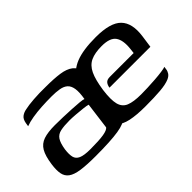

<svg xmlns="http://www.w3.org/2000/svg" viewBox="-52 -666 933 933"><g transform="rotate(-45 415.0 -199.0)"><path d="M208 6Q146 6 108 0.5Q70 -5 51 -19Q32 -33 27.5 -57Q23 -81 28 -117Q35 -168 50.5 -194.5Q66 -221 95.5 -231Q125 -241 173 -241Q199 -241 229 -240Q259 -239 287.5 -237.5Q316 -236 337 -234Q358 -232 365 -229Q372 -271 368 -295Q364 -319 350.5 -331Q337 -343 314 -347Q291 -351 261 -351Q227 -351 192.5 -349Q158 -347 128.5 -342Q99 -337 78 -329L81 -348Q85 -371 98.5 -381Q112 -391 130 -394Q151 -399 190.5 -402Q230 -405 274 -404Q330 -404 368.5 -398.5Q407 -393 429 -376Q451 -359 458 -325Q465 -291 457 -234L428 -30Q417 -11 363.5 -2.5Q310 6 208 6ZM213 -36Q273 -36 303.5 -41Q334 -46 342 -57L360 -195Q351 -198 329 -200.5Q307 -203 282 -205Q257 -207 240 -207Q203 -207 179 -202Q155 -197 143 -179Q131 -161 125 -123Q121 -92 125.5 -73Q130 -54 150 -45Q170 -36 213 -36ZM550 6Q489 6 449 -2.5Q409 -11 388 -33Q367 -55 361.5 -94Q356 -133 365 -194Q376 -272 402 -317.5Q428 -363 478.5 -383Q529 -403 616 -403Q716 -403 753.5 -364.5Q791 -326 780 -246L771 -182H490Q492 -198 500.5 -208Q509 -218 528 -218H692L695 -244Q701 -298 682 -325Q663 -352 606 -352Q559 -352 530 -338.5Q501 -325 485 -291.5Q469 -258 460 -196Q452 -136 460 -104.5Q468 -73 496 -61.5Q524 -50 576 -50Q595 -50 621 -51Q647 -52 674 -54Q701 -56 722 -59Q743 -62 750 -65L748 -51Q747 -40 740 -29Q733 -18 717 -11Q694 -1 653 2.5Q612 6 550 6Z"/></g></svg>

Font: Genos Medium
Style: Italic
Weight: 500
Italic angle: -8°
Designer: Robert E. Leuschke
Foundry: Robert E. Leuschke
Version: Version 1.010